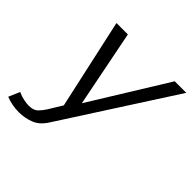

<svg xmlns="http://www.w3.org/2000/svg" viewBox="-217 -784 942 942"><g transform="rotate(45 254.0 -313.0)"><path d="M556.2 -637.2 189 -66.9Q160.2 -19 122.1 -3.9Q84 11.2 42 11.2Q-4.9 11.2 -47.9 -5.9L-22.9 -64Q-2 -54.2 19 -50Q40 -45.9 54.2 -45.9Q86.9 -45.9 103 -62Q119.1 -78.1 132.8 -100.1L174.8 -168.9L71.8 -637.2H150.9L230 -238.8L476.1 -637.2Z"/></g></svg>

Font: Anonymous Pro
Style: Italic
Weight: 400
Italic angle: -12°
Monospace: yes
Designer: Mark Simonson
Version: Version 1.003